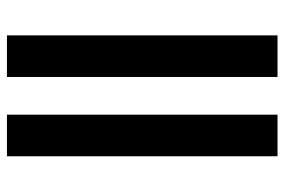

<svg xmlns="http://www.w3.org/2000/svg" viewBox="-150 -650 801 540"><g transform="rotate(90 250.0 -380.5)"><path d="M80 0H197V-761H80ZM303 0H420V-761H303Z"/></g></svg>

Font: Noto Sans Mono ExtraCondensed ExtraBold
Style: Regular
Weight: 800
Width: 2
Designer: Monotype Design Team
Foundry: Monotype Imaging Inc.
Version: Version 2.014